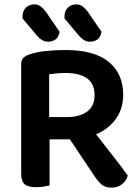

<svg xmlns="http://www.w3.org/2000/svg" viewBox="-20 -850 639 879"><path d="M207 -1Q198 1 181.5 4Q165 7 146 7Q108 7 92.5 -7Q77 -21 77 -54V-556Q77 -575 87 -585Q97 -595 115 -601Q147 -612 190.5 -616.5Q234 -621 280 -621Q412 -621 478 -566.5Q544 -512 544 -416Q544 -353 511 -306.5Q478 -260 420 -235Q464 -178 504.5 -126.5Q545 -75 565 -46Q557 -20 537 -5.5Q517 9 493 9Q462 9 445.5 -5Q429 -19 413 -43L300 -212H207ZM287 -314Q344 -314 378.5 -339Q413 -364 413 -415Q413 -516 278 -516Q258 -516 239.5 -514Q221 -512 205 -510V-314ZM83 -766V-771Q83 -800 98.5 -815Q114 -830 137 -830Q154 -830 166.5 -820.5Q179 -811 190 -796L253 -704Q248 -679 233.5 -669Q219 -659 200 -659Q185 -659 172 -667Q159 -675 150 -686ZM275 -766V-771Q275 -800 290.5 -815Q306 -830 329 -830Q346 -830 358.5 -820.5Q371 -811 382 -796L445 -704Q440 -679 425.5 -669Q411 -659 392 -659Q376 -659 364 -667Q352 -675 342 -686Z"/></svg>

Font: Baloo Thambi 2 SemiBold
Style: Regular
Weight: 600
Designer: Aadarsh Rajan and Ek Type
Foundry: Ek Type
Version: Version 1.640;hotconv 1.0.111;makeotfexe 2.5.65597; ttfautoh